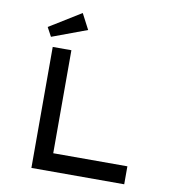

<svg xmlns="http://www.w3.org/2000/svg" viewBox="-97 -1007 1008 1094"><g transform="rotate(10 407.0 -460.0)"><path d="M158 0V-700H266V-104H695V0ZM138 -755 110 -807 293 -920 340 -830Z"/></g></svg>

Font: Lexend Peta
Style: Regular
Weight: 400
Designer: Bonnie Shaver-Troup, Thomas Jockin
Foundry: Lexend
Version: Version 1.007